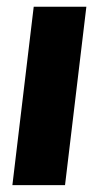

<svg xmlns="http://www.w3.org/2000/svg" viewBox="-20 -538 299 558"><path d="M231 -518.5 169 0H16L78 -518.5Z"/></svg>

Font: Lato ExtraBold
Style: Italic
Weight: 800
Italic angle: -7°
Designer: Lukasz Dziedzic with Adam Twardoch and Botio Nikoltchev
Foundry: tyPoland Lukasz Dziedzic
Version: Version 2.015; 2015-08-06; http://www.latofonts.com/